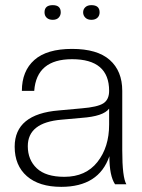

<svg xmlns="http://www.w3.org/2000/svg" viewBox="-20 -716 552 746"><path d="M218 10Q132 10 84.5 -31.5Q37 -73 37 -146Q37 -273 209 -287L297 -295Q359 -300 381.5 -314.5Q404 -329 404 -363Q404 -486 260 -486Q122 -486 113 -363H65Q65 -440 113.5 -483Q162 -526 260 -526Q358 -526 406.5 -483Q455 -440 455 -363V-132Q455 -27 471 0H427Q405 -33 405 -109Q364 10 218 10ZM230 -29Q313 -29 358.5 -86.5Q404 -144 404 -232V-294Q382 -264 297 -258L219 -251Q88 -240 88 -148Q88 -95 123 -62Q158 -29 230 -29ZM153 -668Q153 -696 185 -696Q216 -696 216 -668Q216 -656 208 -647.5Q200 -639 185 -639Q170 -639 161.5 -647Q153 -655 153 -668ZM335 -696Q367 -696 367 -668Q367 -655 358.5 -647Q350 -639 335 -639Q320 -639 311.5 -647.5Q303 -656 303 -668Q303 -680 311.5 -688Q320 -696 335 -696Z"/></svg>

Font: Creato Display Light
Style: Regular
Weight: 300
Version: Version 1.000